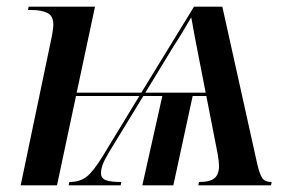

<svg xmlns="http://www.w3.org/2000/svg" viewBox="-20 -556 889 576"><path d="M133 -435Q136 -448 138 -462Q140 -476 140 -482Q140 -509 121.5 -517.5Q103 -526 75 -526H64L66 -536H265L210 -278H404L562 -536H647L752 -63Q759 -33 767 -21.5Q775 -10 795 -10L793 0H575L577 -10Q610 -10 623.5 -21.5Q637 -33 637 -58Q637 -72 633 -94L599 -268H558L500 0H407L467 -268H410L308 -101Q293 -76 288 -62Q283 -48 283 -37Q283 -21 297.5 -15.5Q312 -10 344 -10L342 0H186L188 -10Q220 -10 240 -26Q260 -42 286 -84L398 -268H208L151 0H42ZM416 -278H597L573 -401Q568 -427 563 -453Q558 -479 554 -503H553Q541 -482 528 -460.5Q515 -439 500 -416Z"/></svg>

Font: Noto Serif Display Medium
Style: Italic
Weight: 500
Italic angle: -12°
Designer: Monotype Design Team
Foundry: Monotype Imaging Inc.
Version: Version 2.009